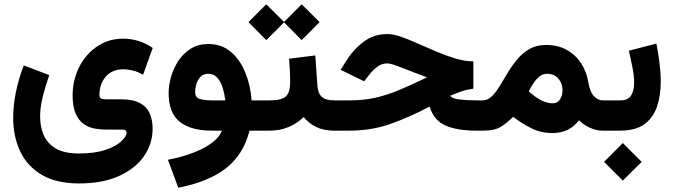

<svg xmlns="http://www.w3.org/2000/svg" viewBox="-20 -609 3140 895"><path d="M348.1 246.1Q243.2 246.1 175 206.1Q106.9 166 74.2 96.7Q41.5 27.3 41.5 -59.6Q41.5 -117.7 54.2 -179.9Q66.9 -242.2 90.8 -304.2L209.5 -258.8Q191.4 -207 179.2 -157.7Q167 -108.4 167 -65.4Q167 -18.6 183.6 20.5Q200.2 59.6 239.7 83Q279.3 106.4 348.1 106.4Q422.4 106.4 471.7 89.6Q521 72.8 545.4 49.8Q569.8 26.9 569.8 9.3Q569.8 -4.9 552.2 -4.9H473.1Q448.2 -4.9 421.1 -9.8Q394 -14.6 370.6 -30.8Q347.2 -46.9 332.8 -79.1Q318.4 -111.3 318.4 -165.5Q318.4 -216.3 335 -263.4Q351.6 -310.5 382.6 -347.7Q413.6 -384.8 457 -406.7Q500.5 -428.7 554.7 -428.7Q591.3 -428.7 626.7 -417.7Q662.1 -406.7 691.9 -385.3L647 -260.7Q621.6 -274.9 598.4 -280.5Q575.2 -286.1 555.7 -286.1Q502.9 -286.1 473.1 -251.7Q443.4 -217.3 443.4 -166Q443.4 -152.8 451.9 -149.4Q460.4 -146 473.1 -146H544.4Q600.6 -146 632.6 -128.4Q664.6 -110.8 678 -79.8Q691.4 -48.8 691.4 -9.3Q691.4 60.5 651.4 118.7Q611.3 176.8 534.7 211.4Q458 246.1 348.1 246.1Z M951.7 -403.8Q1013.2 -403.8 1056.2 -367.2Q1099.1 -330.6 1123.5 -270.8Q1147.9 -210.9 1152.8 -141.1H1189.5V0H1143.1Q1115.2 111.3 1033.7 175Q952.1 238.8 811 266.1L762.7 135.7Q824.2 124 876.7 104.5Q929.2 85 965.6 58.6Q1002 32.2 1014.2 0H968.3Q869.6 0 817.9 -41.3Q766.1 -82.5 766.1 -174.8Q766.1 -210.9 777.3 -250.7Q788.6 -290.5 811.5 -325.4Q834.5 -360.4 869.4 -382.1Q904.3 -403.8 951.7 -403.8ZM967.8 -141.1H1030.3Q1027.3 -168.5 1018.8 -197.3Q1010.3 -226.1 993.9 -245.6Q977.5 -265.1 950.7 -265.1Q927.7 -265.1 914.3 -250.7Q900.9 -236.3 895.3 -216.6Q889.6 -196.8 889.6 -180.2Q889.6 -154.3 911.4 -147.7Q933.1 -141.1 967.8 -141.1Z M1221.2 -588.9 1304.2 -506.8 1386.2 -588.9 1469.7 -505.9 1386.2 -421.9 1304.2 -504.9 1221.2 -421.9 1138.2 -505.9ZM1169.9 -141.1H1238.3Q1292 -141.1 1312.3 -159.4Q1332.5 -177.7 1332.5 -226.6Q1332.5 -255.4 1331.1 -282.5Q1329.6 -309.6 1327.6 -335.4L1449.7 -350.6L1459.5 -210.9Q1461.9 -173.8 1480 -157.5Q1498 -141.1 1537.6 -141.1H1547.9V0H1536.6Q1487.8 0 1452.9 -17.6Q1418 -35.2 1395.5 -63.5Q1365.7 -33.7 1325 -16.8Q1284.2 0 1238.3 0H1169.9Z M2186.5 -322.8V-195.3Q2158.2 -192.4 2129.2 -182.4Q2100.1 -172.4 2078.6 -162.6Q2087.9 -148.9 2123.8 -145Q2159.7 -141.1 2202.6 -141.1H2229.5V0H2200.7Q2111.3 0 2056.9 -23.7Q2002.4 -47.4 1982.4 -112.3Q1892.1 -64 1802 -32Q1711.9 0 1609.9 0H1528.3V-141.1H1611.3Q1674.3 -141.1 1728.3 -153.1Q1782.2 -165 1839.8 -189Q1897.5 -212.9 1970.7 -248.5Q1895.5 -276.4 1849.1 -294.9Q1802.7 -313.5 1785.6 -313.5Q1759.3 -313.5 1738 -297.1Q1716.8 -280.8 1703.1 -262.7L1677.2 -230L1567.9 -283.7L1589.8 -318.8Q1624.5 -375.5 1672.9 -412.8Q1721.2 -450.2 1786.1 -450.2Q1813.5 -450.2 1849.9 -437.5Q1886.2 -424.8 1928 -406Q1969.7 -387.2 2014.4 -368.4Q2059.1 -349.6 2102.8 -336.4Q2146.5 -323.2 2186.5 -322.8Z M2231.4 0H2210L2210.4 -141.1H2229Q2252.9 -141.1 2272.2 -159.7Q2291.5 -178.2 2309.3 -207.8Q2327.1 -237.3 2346.9 -270.3Q2366.7 -303.2 2391.4 -332.8Q2416 -362.3 2448.7 -380.9Q2481.4 -399.4 2525.4 -399.4Q2580.6 -399.4 2621.8 -376.5Q2663.1 -353.5 2688.5 -314.5Q2713.9 -275.4 2722.2 -227.1Q2730.5 -178.2 2749.5 -159.7Q2768.6 -141.1 2790 -141.1H2802.7V0H2789.6Q2758.3 0 2728 -14.4Q2697.8 -28.8 2679.2 -48.3Q2654.8 -17.6 2625 -3.2Q2595.2 11.2 2553.2 11.2Q2502.4 11.2 2458.3 -10.5Q2414.1 -32.2 2372.1 -64.5Q2345.2 -37.6 2316.2 -18.8Q2287.1 0 2231.4 0ZM2529.8 -265.1Q2509.8 -265.1 2493.7 -251.7Q2477.5 -238.3 2465.3 -219.2Q2453.1 -200.2 2444.8 -183.1Q2460 -169.4 2473.6 -159.7Q2487.3 -149.9 2499.5 -143.1Q2516.1 -134.8 2529.8 -131.1Q2543.5 -127.4 2553.7 -127.4Q2579.6 -127.4 2590.8 -146.2Q2602.1 -165 2602.1 -189Q2602.1 -219.7 2583 -242.4Q2564 -265.1 2529.8 -265.1Z M2870.6 0H2782.7V-141.1H2871.1Q2908.2 -141.1 2922.1 -164.3Q2936 -187.5 2936 -223.1Q2936 -256.3 2928 -295.7Q2919.9 -335 2911.6 -372.6L3039.6 -405.8Q3048.8 -359.9 3054.4 -314.7Q3060.1 -269.5 3060.1 -228.5Q3060.1 -163.6 3042.5 -111.8Q3024.9 -60.1 2983.6 -30Q2942.4 0 2870.6 0ZM2883.3 57.6 2971.2 145.5 2883.3 232.9 2795.9 145.5Z"/></svg>

Font: Vazirmatn UI FD ExtraBold
Style: Regular
Weight: 800
Designer: Saber Rastikerdar
Foundry: Saber Rastikerdar
Version: Version 33.003